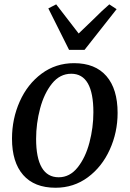

<svg xmlns="http://www.w3.org/2000/svg" viewBox="-20 -849 594 880"><path d="M519 -331.5Q519 -242.5 483.2 -163.5Q447.5 -84.5 382.8 -36.5Q318 11.5 234.5 11.5Q137.5 11.5 86.2 -47Q35 -105.5 35 -213.5Q35 -304.5 70.5 -384Q106 -463.5 170.8 -511.5Q235.5 -559.5 319.5 -559.5Q416.5 -559.5 467.8 -500.2Q519 -441 519 -331.5ZM145.5 -212.5Q145.5 -125.5 171.5 -81Q197.5 -36.5 249 -36.5Q300 -36.5 336 -81.8Q372 -127 390 -195.8Q408 -264.5 408 -334.5Q408 -511 306.5 -511Q254.5 -511 218.2 -465.8Q182 -420.5 163.8 -351.8Q145.5 -283 145.5 -212.5ZM237.5 -829 244.5 -820Q321.5 -721 340.5 -695.5Q355 -708.5 401.5 -754Q451.5 -804 481 -829L514.5 -807L367.5 -620.5H296.5L201.5 -810.5Z"/></svg>

Font: Merriweather Text
Style: Italic
Weight: 400
Italic angle: -7.8°
Designer: Eben Sorkin
Foundry: Eben Sorkin
Version: Version 2.100